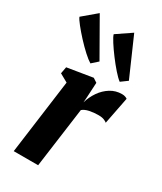

<svg xmlns="http://www.w3.org/2000/svg" viewBox="-234 -973 890 1053"><g transform="rotate(30 210.5 -446.5)"><path d="M239.5 -423Q250.5 -461.5 273.2 -494.5Q296 -527.5 328.5 -547.8Q361 -568 400.5 -568Q413.5 -568 422.2 -564.5Q431 -561 434.5 -558L401 -387Q398 -391 384 -397.2Q370 -403.5 346.5 -403.5Q316.5 -403.5 289.5 -397.8Q262.5 -392 248 -379L196.5 0H42L105 -470.5L53 -499.5L61 -542L221 -568L247 -551L242 -459.5ZM396 -650 355 -620Q338 -632.5 312.8 -661.2Q287.5 -690 262 -724Q236.5 -758 218 -787Q199.5 -816 196 -829.5L289.5 -893ZM203.5 -661 165.5 -627Q147.5 -637.5 119.2 -663.2Q91 -689 62.2 -720.2Q33.5 -751.5 12 -778.5Q-9.5 -805.5 -14.5 -818.5L72 -891.5Z"/></g></svg>

Font: Merriweather Black
Style: Italic
Weight: 900
Italic angle: -7.8°
Designer: Eben Sorkin
Foundry: Eben Sorkin
Version: Version 2.200;gftools[0.9.31]